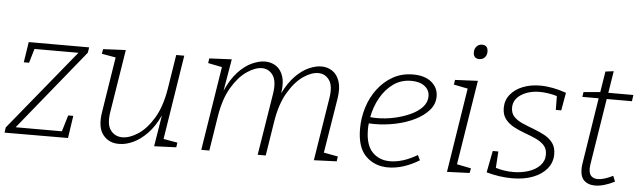

<svg xmlns="http://www.w3.org/2000/svg" viewBox="-47 -910 3643 1092"><g transform="rotate(5 1774.0 -364.0)"><path d="M385 -129 366 -1 4 0 8 -30 383 -489H132L108 -408H78L96 -525H441L436 -494L64 -36H328L356 -129Z M660 7Q601 9 566.5 -34Q532 -77 546 -164L596 -481L516 -495L521 -522L650 -528L593 -171Q581 -98 606 -65Q631 -32 673 -32Q715 -32 763 -63.5Q811 -95 850.5 -160.5Q890 -226 907 -329L938 -525H984L908 -43L988 -29L984 -2L858 3L887 -176Q857 -111 818 -71Q779 -31 738 -12Q697 7 660 7Z M1770 3 1827 -354Q1839 -426 1815.5 -459.5Q1792 -493 1752 -493Q1713 -493 1666.5 -461Q1620 -429 1581 -363Q1542 -297 1526 -196L1495 0H1449L1506 -354Q1517 -426 1493.5 -459.5Q1470 -493 1431 -493Q1392 -493 1345 -461Q1298 -429 1259 -363.5Q1220 -298 1204 -196L1173 0H1127L1203 -479L1123 -495L1127 -522L1255 -528L1224 -346Q1254 -414 1292.5 -455Q1331 -496 1371.5 -514Q1412 -532 1445 -532Q1481 -532 1508.5 -513.5Q1536 -495 1548.5 -457.5Q1561 -420 1552 -363L1551 -359Q1582 -422 1619.5 -460Q1657 -498 1695.5 -515Q1734 -532 1767 -532Q1803 -532 1830.5 -513Q1858 -494 1870.5 -456Q1883 -418 1874 -360L1823 -45L1904 -30L1900 -2Z M2193 7Q2117 7 2066.5 -42.5Q2016 -92 2016 -199Q2016 -261 2034.5 -320.5Q2053 -380 2089 -427.5Q2125 -475 2175.5 -503.5Q2226 -532 2290 -532Q2358 -532 2396 -500Q2434 -468 2434 -419Q2434 -375 2404 -340.5Q2374 -306 2324.5 -281.5Q2275 -257 2215 -244.5Q2155 -232 2096 -232Q2079 -232 2063 -233Q2061 -216 2061 -199Q2061 -111 2100 -70Q2139 -29 2201 -29Q2274 -29 2357 -78L2371 -49Q2279 7 2193 7ZM2283 -495Q2225 -495 2181 -463.5Q2137 -432 2108 -380.5Q2079 -329 2068 -269Q2087 -267 2108 -267Q2155 -267 2204 -277.5Q2253 -288 2295 -307Q2337 -326 2362.5 -353.5Q2388 -381 2388 -416Q2388 -451 2360 -473Q2332 -495 2283 -495Z M2530 3 2606 -479 2526 -495 2530 -522 2660 -528 2583 -45 2664 -29 2659 -2ZM2657 -652Q2623 -652 2623 -689Q2623 -708 2635 -721.5Q2647 -735 2666 -735Q2700 -735 2700 -698Q2700 -678 2688 -665Q2676 -652 2657 -652Z M2902 7Q2830 7 2755 -14L2779 -138H2811L2805 -44Q2854 -29 2905 -29Q2951 -29 2991.5 -42Q3032 -55 3057 -81Q3082 -107 3082 -144Q3082 -177 3063 -197Q3044 -217 3014 -230.5Q2984 -244 2950.5 -256Q2917 -268 2887.5 -284Q2858 -300 2839 -324.5Q2820 -349 2820 -388Q2820 -432 2846.5 -464.5Q2873 -497 2917 -514.5Q2961 -532 3016 -532Q3085 -532 3165 -504L3147 -402H3116L3115 -481Q3088 -489 3063 -492.5Q3038 -496 3017 -496Q2954 -496 2910.5 -468Q2867 -440 2867 -393Q2867 -361 2886 -341.5Q2905 -322 2935 -309Q2965 -296 2998.5 -283.5Q3032 -271 3062 -255Q3092 -239 3110.5 -214Q3129 -189 3129 -150Q3129 -103 3100 -67.5Q3071 -32 3020 -12.5Q2969 7 2902 7Z M3487 -25Q3424 7 3375 7Q3336 7 3313.5 -14Q3291 -35 3291 -79Q3291 -87 3291.5 -93.5Q3292 -100 3293 -107L3353 -489H3260L3264 -517L3359 -525L3378 -644L3425 -650L3405 -525H3548L3543 -489H3399L3339 -111Q3339 -106 3338 -100Q3337 -94 3337 -87Q3337 -56 3351 -43.5Q3365 -31 3387 -31Q3406 -31 3428 -38Q3450 -45 3474 -57Z"/></g></svg>

Font: Bitter Light
Style: Italic
Weight: 300
Italic angle: -9°
Designer: Sol Matas, and Bitter project Authors
Foundry: Sol Matas
Version: Version 2.001